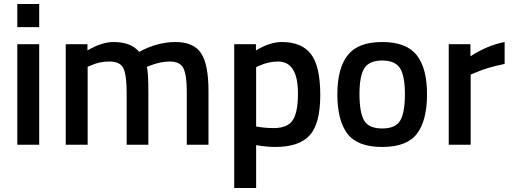

<svg xmlns="http://www.w3.org/2000/svg" viewBox="-20 -720 2547 955"><path d="M66 0V-500H175V0ZM66 -585V-700H175V-585Z M416 0H307V-500H415V-469Q486 -511 545 -511Q632 -511 672 -462Q763 -511 853 -511Q943 -511 980 -455.5Q1017 -400 1017 -268V0H909V-265Q909 -346 892.5 -380Q876 -414 824 -414Q779 -414 727 -394L710 -387Q718 -367 718 -259V0H610V-257Q610 -346 594 -380Q578 -414 524 -414Q474 -414 431 -394L416 -388Z M1145 215V-500H1253V-469Q1322 -511 1382 -511Q1481 -511 1527 -450.5Q1573 -390 1573 -247.5Q1573 -105 1520.5 -47Q1468 11 1349 11Q1308 11 1254 2V215ZM1363 -414Q1316 -414 1269 -393L1254 -386V-91Q1294 -83 1342 -83Q1410 -83 1436 -122Q1462 -161 1462 -255Q1462 -414 1363 -414Z M1710 -446Q1761 -511 1881 -511Q2001 -511 2052.5 -446Q2104 -381 2104 -251Q2104 -121 2054 -55Q2004 11 1881 11Q1758 11 1708 -55Q1658 -121 1658 -251Q1658 -381 1710 -446ZM1791 -121Q1814 -81 1881 -81Q1948 -81 1971 -121Q1994 -161 1994 -252Q1994 -343 1969.5 -381Q1945 -419 1881 -419Q1817 -419 1792.5 -381Q1768 -343 1768 -252Q1768 -161 1791 -121Z M2212 0V-500H2320V-440Q2405 -495 2490 -511V-402Q2404 -385 2343 -358L2321 -349V0Z"/></svg>

Font: Titillium Web[RUS by Daymarius]
Style: Regular
Weight: 600
Designer: Cyrillization by Daymarius
Foundry: Cyrillization by Daymarius
Version: Version 1.002 September 11, 2018